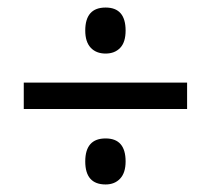

<svg xmlns="http://www.w3.org/2000/svg" viewBox="-20 -607 560 509"><path d="M260 -465Q235 -465 220.5 -480.5Q206 -496 206 -526Q206 -587 260 -587Q313 -587 313 -526Q313 -495 298.5 -480Q284 -465 260 -465ZM43 -318V-388H476V-318ZM260 -118Q206 -118 206 -179Q206 -240 260 -240Q313 -240 313 -179Q313 -149 298.5 -133.5Q284 -118 260 -118Z"/></svg>

Font: Noto Sans Tamil SemiCondensed
Style: Regular
Weight: 400
Width: 4
Designer: Jelle Bosma - Monotype Design Team
Foundry: Monotype Imaging Inc.
Version: Version 2.004; ttfautohint (v1.8.4.7-5d5b)